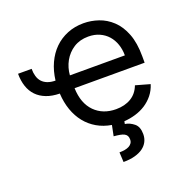

<svg xmlns="http://www.w3.org/2000/svg" viewBox="-135 -680 998 1020"><g transform="rotate(-20 364.5 -170.0)"><path d="M25.6 -419H102.3Q102.3 -395.6 107.8 -376.8Q113.3 -358 125.2 -344.8Q137.1 -331.7 155.7 -324.4Q174.4 -317.1 200.3 -316.8Q206.7 -369.7 226.7 -413.2Q246.8 -456.7 278.2 -487.6Q309.7 -518.5 351.6 -535.5Q393.5 -552.6 443.2 -552.6Q485.8 -552.6 527.3 -538.5Q568.9 -524.5 603 -492.5Q637.1 -460.6 657.3 -408.4Q677.6 -356.2 677.6 -279.8V-244.3H281.6Q284.4 -157.7 331.3 -110.4Q377.8 -63.9 451.7 -63.9Q501.1 -63.9 536.6 -85.2Q572.1 -106.5 588.1 -149.1L669 -126.4Q658.7 -93.4 638.7 -68.5Q618.6 -43.7 592.2 -26.6Q565.7 -9.6 534.4 -0.4Q503.2 8.9 470.2 11L467.3 25.6Q481.2 27.7 494 33.7Q506.7 39.8 518.1 49Q541.2 67.8 541.2 109.4Q541.2 132.5 531.6 151.5Q522 170.5 503.4 184.1Q484.7 197.8 456.9 205.4Q429 213.1 392 213.1L389.2 157.7Q405.9 157.7 419.9 155.2Q433.9 152.7 444.1 147.2Q454.2 141.7 460 133.2Q465.9 124.6 465.9 112.2Q465.9 99.8 461.5 91.8Q457 83.8 447.8 78.8Q438.6 73.9 424 71.2Q409.4 68.5 389.2 66.8L401.3 7.1Q356.2 -0.4 319.8 -21.5Q283.4 -42.6 257.3 -75.1Q231.2 -107.6 216.1 -150.4Q201 -193.2 198.2 -244.3Q155.2 -245 122.9 -257.5Q90.6 -269.9 68.9 -292.4Q47.2 -315 36.4 -347.1Q25.6 -379.3 25.6 -419ZM592.3 -316.8Q592.3 -350.5 582.2 -379.8Q572.1 -409.1 552.9 -430.8Q533.7 -452.4 506 -464.8Q478.3 -477.3 443.2 -477.3Q395.2 -477.3 360.1 -454.9Q342.7 -443.9 328.7 -428.8Q314.6 -413.7 304.7 -395.8Q294.7 -377.8 288.9 -357.8Q283 -337.7 281.6 -316.8Z"/></g></svg>

Font: Inter P
Style: Regular
Weight: 400
Designer: Rasmus Andersson
Foundry: rsms
Version: Version 3.018;git-588b23468